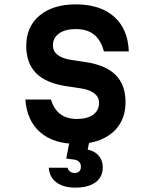

<svg xmlns="http://www.w3.org/2000/svg" viewBox="-20 -641 690 878"><path d="M213 -186Q226 -142 255.5 -119.5Q285 -97 332 -97Q379 -97 406 -116.5Q433 -136 433 -171Q433 -197 411.5 -214Q390 -231 349 -237L283 -247Q190 -261 145 -306.5Q100 -352 100 -431Q100 -519 161 -570Q222 -621 327 -621Q438 -621 501.5 -565Q565 -509 569 -406H455Q442 -457 410.5 -482.5Q379 -508 327 -508Q278 -508 250 -488Q222 -468 222 -433Q222 -407 243.5 -390Q265 -373 306 -367L372 -357Q465 -343 509.5 -297.5Q554 -252 554 -174Q554 -115 527 -72.5Q500 -30 450 -6.5Q400 17 331 17Q225 17 164 -36Q103 -89 96 -186ZM303 -20H394L381 43Q414 50 432 71.5Q450 93 450 124Q450 168 417 192.5Q384 217 325 217Q270 217 238 193Q206 169 203 126H289Q292 137 300.5 143.5Q309 150 322 150Q335 150 342.5 142.5Q350 135 350 121Q350 108 342 99.5Q334 91 320 89L283 84Z"/></svg>

Font: Martian Mono SemiCondensed Medium
Style: Regular
Weight: 500
Width: 4
Designer: Roman Shamin
Foundry: Evil Martians
Version: Version 1.000